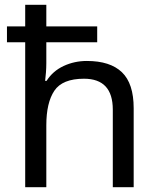

<svg xmlns="http://www.w3.org/2000/svg" viewBox="-20 -780 658 800"><path d="M173 -760V-670H385V-604H173V-517Q173 -498 171.5 -478.5Q170 -459 168 -443H174Q200 -484 245 -505Q290 -526 342 -526Q439 -526 488 -479Q537 -432 537 -329V0H450V-323Q450 -452 330 -452Q240 -452 206.5 -402Q173 -352 173 -258V0H85V-604H9V-670H85V-760Z"/></svg>

Font: Noto Sans Mende Kikakui
Style: Regular
Weight: 400
Designer: Monotype Design Team
Foundry: Monotype Imaging Inc.
Version: Version 2.003; ttfautohint (v1.8.4.7-5d5b)